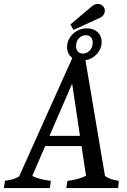

<svg xmlns="http://www.w3.org/2000/svg" viewBox="-51 -962 649 982"><path d="M325 -809 309 -837 417 -928Q432 -942 449 -942Q465 -942 476 -930.5Q487 -919 485 -902Q483 -891 476.5 -883Q470 -875 456 -869ZM557 -37 553 0H288L294 -37Q352 -44 389 -63L366 -215H180L114 -62Q146 -45 209 -37L204 0H-31L-26 -37Q-1 -41 15.5 -45.5Q32 -50 47 -60L319 -666Q292 -685 292 -722Q292 -760 322 -788.5Q352 -817 394 -817Q427 -817 448 -798Q469 -779 469 -747Q469 -714 445.5 -687Q422 -660 386 -654L486 -62Q501 -51 517.5 -46Q534 -41 557 -37ZM338 -726Q338 -708 347.5 -698Q357 -688 373 -688Q393 -688 408 -703.5Q423 -719 423 -744Q423 -762 413.5 -772Q404 -782 388 -782Q368 -782 353 -766.5Q338 -751 338 -726ZM202 -267H358L318 -534Z"/></svg>

Font: Caladea
Style: Italic
Weight: 400
Italic angle: -9°
Designer: Carolina Giovagnoli and Andres Torresi
Foundry: Carolina Giovagnoli & Andres Torresi
Version: Version 1.001